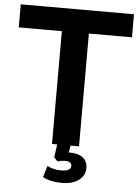

<svg xmlns="http://www.w3.org/2000/svg" viewBox="-61 -766 735 1012"><g transform="rotate(5 307.0 -259.5)"><path d="M606.4 -718.8V-596.7H378.4V0H235.4V-596.7H7.3V-718.8ZM203.4 178 222.2 117.4Q239 126.5 257 130.6Q274.9 134.8 293.7 134.8Q320.8 134.8 333.9 127.6Q346.9 120.4 346.9 105.5Q346.9 94.7 337.9 88.7Q328.9 82.8 309.3 82.8Q295.7 82.8 272.5 89.4L253.2 69.3L265.6 -20.5H337.2L324.2 57.1L290 45.2Q313.7 36.9 335 36.9Q378.2 36.9 402.6 56.4Q427 75.9 427 111.3Q427 150.9 393.6 175.4Q360.1 200 306.6 200Q243.4 200 203.4 178Z"/></g></svg>

Font: Min Sans VF VF
Style: Regular
Weight: 400
Designer: Jinseong-Kim, NotoSansCJK, Nunito
Foundry: Jinseong-Kim
Version: Version 1.420;Glyphs 3.1.2 (3151)